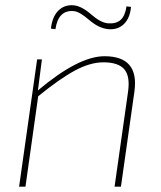

<svg xmlns="http://www.w3.org/2000/svg" viewBox="-20 -704 607 724"><path d="M457 -680 474 -678Q470 -635 447 -613Q424 -591 389 -594Q353 -597 316.5 -628.5Q280 -660 259 -662Q200 -668 189 -594L172 -596Q177 -641 200 -664Q223 -687 258 -684Q288 -681 324 -649.5Q360 -618 388 -616Q419 -614 435.5 -629.5Q452 -645 457 -680ZM138 -480 123 -363Q276 -492 374 -492Q505 -492 487 -360L436 0H412L463 -359Q471 -417 448.5 -443Q426 -469 370 -469Q320 -469 262.5 -438Q205 -407 124 -341L76 0H52L120 -480Z"/></svg>

Font: Exo 2.0 Thin
Style: Italic
Weight: 250
Italic angle: -8°
Designer: Natanael Gama
Version: Version 1.001;PS 001.001;hotconv 1.0.70;makeotf.lib2.5.58329